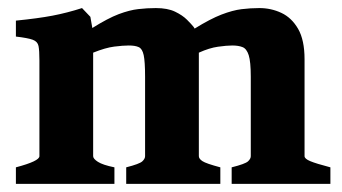

<svg xmlns="http://www.w3.org/2000/svg" viewBox="-20 -451 838 471"><path d="M548.3 0V-40.5Q581.5 -48.8 588.4 -55.2Q595.2 -61.5 595.2 -67.9V-262.7Q595.2 -299.8 590.1 -315.7Q585 -331.5 575 -335.4Q564.9 -339.4 549.8 -339.4Q536.1 -339.4 514.9 -336.4Q493.7 -333.5 467.8 -321.8V-67.9Q467.8 -61.5 476.6 -55.7Q485.4 -49.8 520.5 -40.5V0H289.6V-40.5Q322.3 -48.8 329.1 -55.2Q335.9 -61.5 335.9 -67.9V-262.7Q335.9 -299.8 332.5 -315.7Q329.1 -331.5 320.3 -335.4Q311.5 -339.4 295.9 -339.4Q281.7 -339.4 260.3 -336.7Q238.8 -334 208.5 -321.8V-67.9Q208.5 -61.5 220.2 -54Q231.9 -46.4 260.7 -40.5V0H19V-40.5Q76.7 -55.7 76.7 -67.9V-302.7Q76.7 -327.1 74.5 -338.1Q72.3 -349.1 60.3 -353.5Q48.3 -357.9 19 -361.3V-400.4Q73.2 -405.8 108.9 -412.6Q144.5 -419.4 181.2 -431.2L201.7 -409.7L206.5 -382.3Q244.6 -406.2 271.2 -416.3Q297.9 -426.3 319.3 -428.7Q340.8 -431.2 362.3 -431.2Q391.1 -431.2 409.4 -422.4Q427.7 -413.6 438.7 -402.6Q449.7 -391.6 455.1 -384.8L457.5 -380.9Q496.1 -404.8 523.4 -415.3Q550.8 -425.8 572.5 -428.5Q594.2 -431.2 616.2 -431.2Q645 -431.2 670.2 -419.4Q695.3 -407.7 711.2 -380.4Q727.1 -353 727.1 -305.7V-67.9Q727.1 -61.5 741 -55.7Q754.9 -49.8 790.5 -40.5V0Z"/></svg>

Font: Dai Banna SIL
Style: Bold
Weight: 700
Designer: Victor Gaultney
Foundry: SIL International
Version: Version 4.000